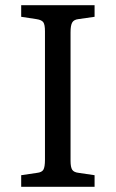

<svg xmlns="http://www.w3.org/2000/svg" viewBox="-20 -723 448 743"><path d="M62 0V-45L123 -54Q142 -56 148 -66.5Q154 -77 154 -105V-602Q154 -628 147.5 -637Q141 -646 121 -649L62 -658V-703H346V-658L283 -649Q266 -647 259.5 -636Q253 -625 253 -598V-101Q253 -76 259.5 -66Q266 -56 285 -54L346 -45V0Z"/></svg>

Font: Literata 18pt
Style: Regular
Weight: 400
Designer: Latin by Veronika Burian and Jose Scaglione. Greek by Irene Vlachou. Cyrillic by Vera Evstafieva.
Foundry: TypeTogether
Version: Version 3.103;gftools[0.9.29]